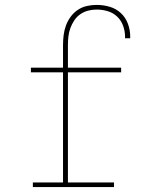

<svg xmlns="http://www.w3.org/2000/svg" viewBox="-20 -763 640 783"><path d="M114 0V-19H237V-468H106V-487H237V-579Q237 -599 239.5 -619.5Q242 -640 249 -659Q256 -678 268 -694.5Q280 -711 297 -722.5Q314 -734 334 -738.5Q354 -743 374 -743Q401 -743 427 -735.5Q453 -728 472.5 -710Q492 -692 501.5 -666.5Q511 -641 511 -614Q511 -612 511 -610.5Q511 -609 511 -607H490Q490 -608 490 -609.5Q490 -611 490 -613Q490 -636 482 -658Q474 -680 457.5 -695.5Q441 -711 419 -717.5Q397 -724 374 -724Q356 -724 339 -719.5Q322 -715 307.5 -705Q293 -695 283 -680Q273 -665 267 -648.5Q261 -632 259 -614.5Q257 -597 257 -579V-487H474V-468H257V-19H445V0Z"/></svg>

Font: Iosevka Curly Slab ThEx
Style: Regular
Weight: 100
Width: 7
Monospace: yes
Designer: Belleve Invis
Foundry: Belleve Invis
Version: Version 11.1.0; ttfautohint (v1.8.3)